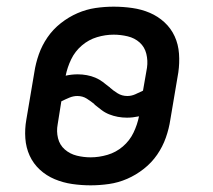

<svg xmlns="http://www.w3.org/2000/svg" viewBox="-20 -548 640 576"><path d="M252 8Q224 8 196.5 4Q169 0 144 -10.5Q119 -21 99.5 -39Q80 -57 69 -81Q58 -105 56 -133Q54 -161 59 -189L83 -331Q87 -358 96.5 -385Q106 -412 122.5 -436Q139 -460 162.5 -478.5Q186 -497 212.5 -508.5Q239 -520 266.5 -524Q294 -528 321 -528Q349 -528 377 -524Q405 -520 429.5 -509.5Q454 -499 473.5 -481Q493 -463 504 -439Q515 -415 517 -387Q519 -359 515 -331L491 -189Q487 -162 477.5 -135Q468 -108 451.5 -84Q435 -60 411.5 -41.5Q388 -23 361.5 -11.5Q335 0 307 4Q279 8 252 8ZM362 -260Q374 -260 385.5 -265Q397 -270 409 -276L421 -345Q424 -366 419 -386.5Q414 -407 399 -420.5Q384 -434 363 -439Q342 -444 321 -444Q296 -444 271 -436.5Q246 -429 225.5 -411.5Q205 -394 193.5 -370Q182 -346 177 -321Q186 -323 195 -324Q204 -325 213 -325Q227 -325 240.5 -322.5Q254 -320 266 -315Q278 -310 288.5 -302Q299 -294 309 -286H310V-285Q320 -276 333 -268Q346 -260 362 -260ZM252 -76Q277 -76 302.5 -83.5Q328 -91 348.5 -108.5Q369 -126 380.5 -150Q392 -174 397 -199Q387 -197 378.5 -196Q370 -195 361 -195Q347 -195 333.5 -197.5Q320 -200 307.5 -205Q295 -210 284.5 -218Q274 -226 264 -234H263L264 -235Q253 -244 240.5 -252Q228 -260 212 -260Q200 -260 188 -255Q176 -250 164 -244L153 -175Q149 -154 154 -133.5Q159 -113 174.5 -99.5Q190 -86 210.5 -81Q231 -76 252 -76Z"/></svg>

Font: Iosevka Etoile Medium
Style: Italic
Weight: 500
Italic angle: -9°
Designer: Belleve Invis
Foundry: Belleve Invis
Version: Version 22.1.2; ttfautohint (v1.8.4)